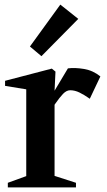

<svg xmlns="http://www.w3.org/2000/svg" viewBox="-20 -814 464 834"><path d="M14 0V-20L94 -49V-426L2 -441V-463L205 -516L221 -503L217 -420L275 -517Q305 -521 344.5 -514.5Q384 -508 416 -482L370 -385Q346 -402 325.5 -412Q305 -422 285 -422Q269 -422 254 -406.5Q239 -391 219 -362Q218 -360 217 -359V-50L310 -20V0ZM160 -570 110 -612 242 -794 320 -732Z"/></svg>

Font: Wittgenstein Semibold
Style: Regular
Weight: 600
Designer: Jörg Drees
Foundry: Jörg Drees
Version: Version 1.303; ttfautohint (v1.8.4.7-5d5b)